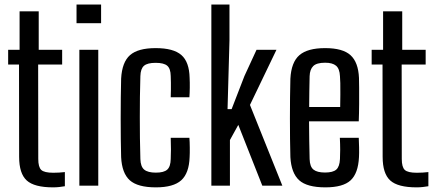

<svg xmlns="http://www.w3.org/2000/svg" viewBox="-20 -820 1921 848"><path d="M214.5 7.5Q131.5 7.5 98 -23Q64.5 -53.5 64.5 -127.5L64 -535H16V-600H66.5V-770H151V-600H254.5V-535H148.5L149 -118Q149 -82 162.2 -69.5Q175.5 -57 215.5 -57Q230.5 -57 241.5 -57.8Q252.5 -58.5 266.5 -60V2.5Q254.5 4.5 241.8 6Q229 7.5 214.5 7.5Z M318 -717.5V-800H426.5V-717.5ZM330.5 0V-600H414V0Z M734 -390.5Q734.5 -406 734.8 -422.5Q735 -439 734.8 -455.2Q734.5 -471.5 734 -484.5Q733.5 -517 718.5 -529.8Q703.5 -542.5 667.5 -542.5Q631 -542.5 616 -529.5Q601 -516.5 600 -484Q598.5 -437.5 598 -392.2Q597.5 -347 597.5 -302Q597.5 -257 598 -211.2Q598.5 -165.5 600 -117.5Q601 -84 617 -70.8Q633 -57.5 668.5 -57.5Q704 -57.5 718.8 -71Q733.5 -84.5 734 -118Q735 -138.5 735 -160.2Q735 -182 734 -211.5H816.5Q818 -194 818.2 -168.5Q818.5 -143 817.5 -126Q815 -55 780.5 -23.8Q746 7.5 668.5 7.5Q588 7.5 553.2 -23.8Q518.5 -55 515 -126Q514 -161 513.5 -205.2Q513 -249.5 513 -297.2Q513 -345 513.5 -390.2Q514 -435.5 515 -473Q519 -545.5 554.2 -576.5Q589.5 -607.5 667.5 -607.5Q746 -607.5 781 -577Q816 -546.5 817.5 -476Q818.5 -456 818.2 -432.5Q818 -409 816.5 -390.5Z M913.5 0V-800H993.5V-641.5L985 -338H1003L1059.5 -484L1113 -600H1201L1084 -356.5L1227 0H1138.5L1032.5 -268.5L995.5 -201.5V0Z M1417 7.5Q1336 7.5 1301.2 -24Q1266.5 -55.5 1262.5 -126Q1261.5 -161.5 1261 -205.8Q1260.5 -250 1260.5 -297.2Q1260.5 -344.5 1261 -390Q1261.5 -435.5 1262.5 -472.5Q1266.5 -545.5 1302.5 -576.5Q1338.5 -607.5 1416 -607.5Q1494 -607.5 1528.2 -576.2Q1562.5 -545 1565.5 -476Q1566 -464.5 1566.2 -432.8Q1566.5 -401 1566.2 -360.8Q1566 -320.5 1564.5 -284H1345Q1345 -243.5 1345.8 -202Q1346.5 -160.5 1347.5 -117.5Q1348.5 -84 1364.5 -71Q1380.5 -58 1415.5 -58Q1450.5 -58 1465.2 -71Q1480 -84 1481.5 -117.5Q1482.5 -132.5 1482.5 -158Q1482.5 -183.5 1481 -211.5H1564.5Q1565.5 -195 1566 -168.8Q1566.5 -142.5 1565.5 -126Q1562 -54.5 1528.5 -23.5Q1495 7.5 1417 7.5ZM1345.5 -347.5H1482.5Q1483 -375 1483.2 -403Q1483.5 -431 1483 -452.8Q1482.5 -474.5 1481.5 -483.5Q1480 -516.5 1464.2 -529.8Q1448.5 -543 1416 -543Q1378.5 -543 1363.5 -528.2Q1348.5 -513.5 1347.5 -483.5Q1347 -450 1346.2 -415.8Q1345.5 -381.5 1345.5 -347.5Z M1820 7.5Q1737 7.5 1703.5 -23Q1670 -53.5 1670 -127.5L1669.5 -535H1621.5V-600H1672V-770H1756.5V-600H1860V-535H1754L1754.5 -118Q1754.5 -82 1767.8 -69.5Q1781 -57 1821 -57Q1836 -57 1847 -57.8Q1858 -58.5 1872 -60V2.5Q1860 4.5 1847.2 6Q1834.5 7.5 1820 7.5Z"/></svg>

Font: Big Shoulders
Style: Regular
Weight: 400
Designer: Patric King
Foundry: XO Type Co
Version: Version 2.002